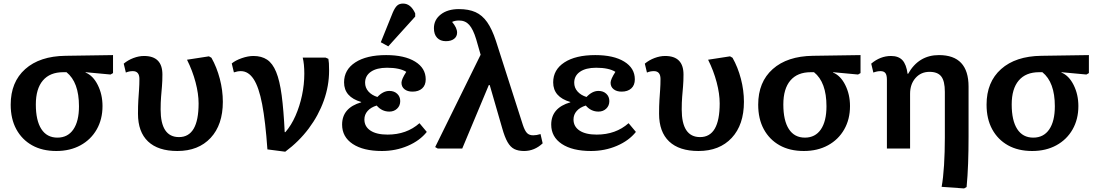

<svg xmlns="http://www.w3.org/2000/svg" viewBox="-20 -833 6168 1077"><path d="M296 14Q217 14 160 -18Q103 -50 71.5 -108Q40 -166 40 -246Q40 -373 121.5 -445.5Q203 -518 347 -520L614 -524V-423L600 -415L460 -428V-426Q502 -409 528.5 -356Q555 -303 555 -238Q555 -164 522.5 -107Q490 -50 431.5 -18Q373 14 296 14ZM302 -61Q360 -61 391.5 -107Q423 -153 423 -237Q423 -372 353 -428H335Q260 -428 220.5 -381.5Q181 -335 181 -247Q181 -157 212 -109Q243 -61 302 -61Z M975 14Q867 14 810.5 -39.5Q754 -93 754 -195Q754 -240 756 -271.5Q758 -303 760 -330.5Q762 -358 762 -390Q762 -434 725 -434Q704 -434 686 -426L674 -476Q698 -496 728.5 -507.5Q759 -519 788 -519Q891 -519 891 -415Q891 -378 888.5 -349Q886 -320 883.5 -289.5Q881 -259 881 -219Q881 -64 984 -64Q1094 -64 1094 -253Q1094 -307 1077 -371.5Q1060 -436 1029 -498L1152 -517L1166 -509Q1196 -456 1213 -391Q1230 -326 1230 -262Q1230 -133 1161.5 -59.5Q1093 14 975 14Z M1580 18 1480 5Q1469 -152 1450.5 -248.5Q1432 -345 1402.5 -389.5Q1373 -434 1331 -434Q1312 -434 1292 -427L1280 -477Q1300 -494 1335.5 -506.5Q1371 -519 1402 -519Q1447 -519 1478 -498.5Q1509 -478 1529 -429.5Q1549 -381 1560 -298.5Q1571 -216 1577 -92H1581Q1614 -130 1637.5 -183.5Q1661 -237 1674 -298Q1687 -359 1687 -420Q1687 -474 1678 -510H1806L1822 -503Q1824 -491 1825 -478Q1826 -465 1826 -436Q1826 -352 1796.5 -269Q1767 -186 1712 -112.5Q1657 -39 1580 18Z M2122 14Q2018 14 1958.5 -25.5Q1899 -65 1899 -134Q1899 -228 2006 -259V-261Q1910 -289 1910 -371Q1910 -442 1973 -483Q2036 -524 2146 -524Q2249 -524 2308.5 -487.5Q2368 -451 2368 -388Q2368 -355 2348 -337Q2328 -319 2294 -319Q2266 -319 2249 -332.5Q2232 -346 2232 -369Q2232 -388 2259 -430Q2222 -453 2151 -453Q2093 -453 2060.5 -430.5Q2028 -408 2028 -369Q2028 -341 2046.5 -320Q2065 -299 2097 -289Q2129 -323 2164 -323Q2191 -323 2208 -307Q2225 -291 2225 -266Q2225 -240 2207.5 -223.5Q2190 -207 2164 -207Q2122 -207 2093 -241Q2060 -231 2042 -210.5Q2024 -190 2024 -163Q2024 -123 2058 -100.5Q2092 -78 2154 -78Q2261 -78 2333 -142L2374 -93Q2335 -44 2267.5 -15Q2200 14 2122 14ZM2158 -573 2116 -596 2183 -762Q2195 -790 2207.5 -801.5Q2220 -813 2241 -813Q2284 -813 2309 -758V-740Z M3012 -81 3024 -29Q2978 14 2920 14Q2887 14 2865 3Q2843 -8 2827 -36Q2811 -64 2797 -114L2727 -356H2722L2573 0H2435L2421 -8L2676 -526L2651 -613Q2634 -669 2612 -693.5Q2590 -718 2555 -718Q2532 -718 2516 -710Q2544 -677 2544 -650Q2544 -628 2527 -615Q2510 -602 2481 -602Q2450 -602 2432 -621Q2414 -640 2414 -675Q2414 -722 2452.5 -752Q2491 -782 2554 -782Q2609 -782 2647 -765Q2685 -748 2712.5 -709Q2740 -670 2762 -603L2913 -132Q2924 -99 2936.5 -86.5Q2949 -74 2971 -74Q2990 -74 3012 -81Z M3295 14Q3191 14 3131.5 -25.5Q3072 -65 3072 -134Q3072 -228 3179 -259V-261Q3083 -289 3083 -371Q3083 -442 3146 -483Q3209 -524 3319 -524Q3422 -524 3481.5 -487.5Q3541 -451 3541 -388Q3541 -355 3521 -337Q3501 -319 3467 -319Q3439 -319 3422 -332.5Q3405 -346 3405 -369Q3405 -388 3432 -430Q3395 -453 3324 -453Q3266 -453 3233.5 -430.5Q3201 -408 3201 -369Q3201 -341 3219.5 -320Q3238 -299 3270 -289Q3302 -323 3337 -323Q3364 -323 3381 -307Q3398 -291 3398 -266Q3398 -240 3380.5 -223.5Q3363 -207 3337 -207Q3295 -207 3266 -241Q3233 -231 3215 -210.5Q3197 -190 3197 -163Q3197 -123 3231 -100.5Q3265 -78 3327 -78Q3434 -78 3506 -142L3547 -93Q3508 -44 3440.5 -15Q3373 14 3295 14Z M3898 14Q3790 14 3733.5 -39.5Q3677 -93 3677 -195Q3677 -240 3679 -271.5Q3681 -303 3683 -330.5Q3685 -358 3685 -390Q3685 -434 3648 -434Q3627 -434 3609 -426L3597 -476Q3621 -496 3651.5 -507.5Q3682 -519 3711 -519Q3814 -519 3814 -415Q3814 -378 3811.5 -349Q3809 -320 3806.5 -289.5Q3804 -259 3804 -219Q3804 -64 3907 -64Q4017 -64 4017 -253Q4017 -307 4000 -371.5Q3983 -436 3952 -498L4075 -517L4089 -509Q4119 -456 4136 -391Q4153 -326 4153 -262Q4153 -133 4084.5 -59.5Q4016 14 3898 14Z M4489 14Q4410 14 4353 -18Q4296 -50 4264.5 -108Q4233 -166 4233 -246Q4233 -373 4314.5 -445.5Q4396 -518 4540 -520L4807 -524V-423L4793 -415L4653 -428V-426Q4695 -409 4721.5 -356Q4748 -303 4748 -238Q4748 -164 4715.5 -107Q4683 -50 4624.5 -18Q4566 14 4489 14ZM4495 -61Q4553 -61 4584.5 -107Q4616 -153 4616 -237Q4616 -372 4546 -428H4528Q4453 -428 4413.5 -381.5Q4374 -335 4374 -247Q4374 -157 4405 -109Q4436 -61 4495 -61Z M5388 224 5262 215Q5271 166 5275.5 93.5Q5280 21 5280 -61V-318Q5280 -378 5260 -404Q5240 -430 5194 -430Q5146 -430 5115.5 -395.5Q5085 -361 5085 -307V0H4955V-386Q4955 -412 4946.5 -423Q4938 -434 4919 -434Q4900 -434 4879 -426L4867 -476Q4918 -519 4978 -519Q5020 -519 5042 -495.5Q5064 -472 5071 -419H5074Q5133 -524 5247 -524Q5413 -524 5413 -347V-67Q5413 12 5410.5 83Q5408 154 5402 216Z M5770 14Q5691 14 5634 -18Q5577 -50 5545.5 -108Q5514 -166 5514 -246Q5514 -373 5595.5 -445.5Q5677 -518 5821 -520L6088 -524V-423L6074 -415L5934 -428V-426Q5976 -409 6002.5 -356Q6029 -303 6029 -238Q6029 -164 5996.5 -107Q5964 -50 5905.5 -18Q5847 14 5770 14ZM5776 -61Q5834 -61 5865.5 -107Q5897 -153 5897 -237Q5897 -372 5827 -428H5809Q5734 -428 5694.5 -381.5Q5655 -335 5655 -247Q5655 -157 5686 -109Q5717 -61 5776 -61Z"/></svg>

Font: Literata 12pt SemiBold
Style: Regular
Weight: 600
Designer: Latin by Veronika Burian and Jose Scaglione. Greek by Irene Vlachou. Cyrillic by Vera Evstafieva.
Foundry: TypeTogether
Version: Version 3.002